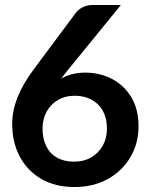

<svg xmlns="http://www.w3.org/2000/svg" viewBox="-20 -744 603 772"><path d="M280 8Q203 8 147 -24Q91 -56 60 -113.5Q29 -171 29 -246Q29 -298 50 -351.5Q71 -405 114 -463L286 -694Q295 -706 313 -715Q331 -724 354 -724H466L260 -471Q254 -464 243.5 -450.5Q233 -437 226 -428Q247 -440 271 -446Q295 -452 323 -452Q382 -452 430.5 -426.5Q479 -401 508 -353Q537 -305 537 -236Q537 -167 504 -111.5Q471 -56 413 -24Q355 8 280 8ZM278 -94Q317 -94 346.5 -111Q376 -128 393 -158Q410 -188 410 -226Q410 -288 374.5 -323.5Q339 -359 279 -359Q242 -359 213 -342Q184 -325 167.5 -295Q151 -265 151 -227Q151 -187 165.5 -157Q180 -127 208.5 -110.5Q237 -94 278 -94Z"/></svg>

Font: Aleo
Style: Bold
Weight: 700
Designer: Alessio Laiso
Foundry: Alessio Laiso
Version: Version 2.001;gftools[0.9.29]